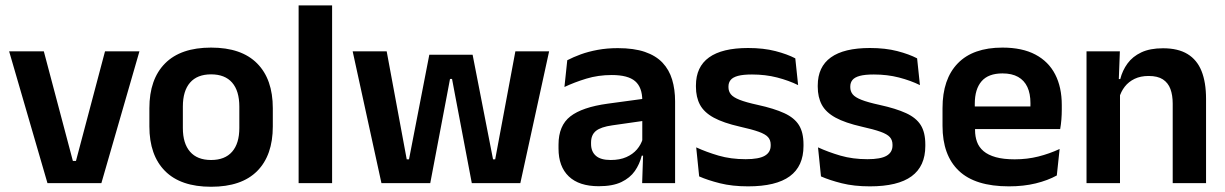

<svg xmlns="http://www.w3.org/2000/svg" viewBox="-20 -681 4556 714"><path d="M262.5 -82.5 370.5 -490H498.5L357 0H156.5L14 -490H143L251 -82.5Z M765 13.5Q652 13.5 593.8 -45Q535.5 -103.5 535.5 -211V-278.5Q535.5 -386.5 593.8 -445.2Q652 -504 765 -504Q878 -504 936.2 -445.2Q994.5 -386.5 994.5 -278.5V-211Q994.5 -103.5 936.5 -45Q878.5 13.5 765 13.5ZM765 -86Q816.5 -86 843.2 -116.8Q870 -147.5 870 -205V-284.5Q870 -343 843.2 -373.8Q816.5 -404.5 765 -404.5Q713.5 -404.5 686.8 -373.8Q660 -343 660 -284.5V-205Q660 -147.5 686.8 -116.8Q713.5 -86 765 -86Z M1090.5 0V-661H1215V0Z M1398.5 0 1291.5 -490H1418L1492.5 -88.5H1501L1576.5 -477.5H1737.5L1813.5 -88.5H1821.5L1896.5 -490H2022L1915 0H1734.5L1672.5 -326.5L1661 -387.5H1653.5L1642 -326.5L1580 0Z M2368 0 2372 -119.5 2368.5 -131V-284.5V-307Q2368.5 -356 2342 -379Q2315.5 -402 2255 -402Q2204.5 -402 2160.2 -388.5Q2116 -375 2079 -357.5L2089.5 -457Q2111.5 -468.5 2139.5 -478.8Q2167.5 -489 2202.2 -495.5Q2237 -502 2277.5 -502Q2337.5 -502 2378.2 -488Q2419 -474 2443.8 -447.8Q2468.5 -421.5 2479.5 -385Q2490.5 -348.5 2490.5 -304V0ZM2206.5 11.5Q2133.5 11.5 2095.2 -25Q2057 -61.5 2057 -128.5V-143Q2057 -214 2101 -248.2Q2145 -282.5 2240 -295.5L2380 -314.5L2387 -233.5L2257.5 -215Q2214.5 -209 2196.2 -194.2Q2178 -179.5 2178 -151V-145.5Q2178 -117.5 2195.8 -101.8Q2213.5 -86 2251 -86Q2285 -86 2309.2 -96.8Q2333.5 -107.5 2348.8 -125.5Q2364 -143.5 2370.5 -165.5L2388 -102H2366.5Q2358.5 -70.5 2340.8 -45Q2323 -19.5 2290.8 -4Q2258.5 11.5 2206.5 11.5Z M2762 12Q2703 12 2657.2 0.5Q2611.5 -11 2580 -25L2569 -133Q2607 -115.5 2652.5 -102.2Q2698 -89 2753 -89Q2802 -89 2824 -101.8Q2846 -114.5 2846 -140V-143Q2846 -160 2836.2 -171Q2826.5 -182 2801.5 -191Q2776.5 -200 2731.5 -210Q2670 -224 2634.2 -243.5Q2598.5 -263 2583.2 -291.2Q2568 -319.5 2568 -358.5V-363Q2568 -432.5 2616.8 -467.5Q2665.5 -502.5 2762 -502.5Q2819.5 -502.5 2863.8 -491Q2908 -479.5 2937.5 -464L2948 -364.5Q2913.5 -381.5 2870 -392.8Q2826.5 -404 2776.5 -404Q2743.5 -404 2724.2 -398.8Q2705 -393.5 2697 -383.5Q2689 -373.5 2689 -359.5V-356.5Q2689 -341.5 2698 -330.2Q2707 -319 2730.5 -309.8Q2754 -300.5 2797.5 -291Q2859 -277.5 2896.5 -260.2Q2934 -243 2951 -215.8Q2968 -188.5 2968 -144V-138Q2968 -63 2917 -25.5Q2866 12 2762 12Z M3215 12Q3156 12 3110.2 0.5Q3064.5 -11 3033 -25L3022 -133Q3060 -115.5 3105.5 -102.2Q3151 -89 3206 -89Q3255 -89 3277 -101.8Q3299 -114.5 3299 -140V-143Q3299 -160 3289.2 -171Q3279.5 -182 3254.5 -191Q3229.5 -200 3184.5 -210Q3123 -224 3087.2 -243.5Q3051.5 -263 3036.2 -291.2Q3021 -319.5 3021 -358.5V-363Q3021 -432.5 3069.8 -467.5Q3118.5 -502.5 3215 -502.5Q3272.5 -502.5 3316.8 -491Q3361 -479.5 3390.5 -464L3401 -364.5Q3366.5 -381.5 3323 -392.8Q3279.5 -404 3229.5 -404Q3196.5 -404 3177.2 -398.8Q3158 -393.5 3150 -383.5Q3142 -373.5 3142 -359.5V-356.5Q3142 -341.5 3151 -330.2Q3160 -319 3183.5 -309.8Q3207 -300.5 3250.5 -291Q3312 -277.5 3349.5 -260.2Q3387 -243 3404 -215.8Q3421 -188.5 3421 -144V-138Q3421 -63 3370 -25.5Q3319 12 3215 12Z M3732 12Q3606.5 12 3545.8 -45.8Q3485 -103.5 3485 -213V-279Q3485 -387 3541.8 -445.5Q3598.5 -504 3708 -504Q3781.5 -504 3830.5 -478Q3879.5 -452 3904 -404.2Q3928.5 -356.5 3928.5 -290.5V-273Q3928.5 -255 3927 -236.2Q3925.5 -217.5 3922.5 -201H3809.5Q3811 -228.5 3811.5 -253Q3812 -277.5 3812 -297Q3812 -333 3800.5 -357.5Q3789 -382 3766 -395Q3743 -408 3708 -408Q3655.5 -408 3630.2 -378.8Q3605 -349.5 3605 -295.5V-250L3606 -236V-197Q3606 -173.5 3613.2 -153.5Q3620.5 -133.5 3637.5 -119Q3654.5 -104.5 3683 -96.5Q3711.5 -88.5 3753.5 -88.5Q3800 -88.5 3841.5 -99Q3883 -109.5 3920.5 -127L3910 -28.5Q3876.5 -10 3831.5 1Q3786.5 12 3732 12ZM3550.5 -201V-285H3897.5V-201Z M4341 0V-295.5Q4341 -327 4332.5 -350Q4324 -373 4304.5 -385.8Q4285 -398.5 4251.5 -398.5Q4221.5 -398.5 4199.2 -387.8Q4177 -377 4162.8 -358.8Q4148.5 -340.5 4142 -317L4122.5 -387H4146Q4154 -419 4173 -445Q4192 -471 4224.2 -486.2Q4256.5 -501.5 4305 -501.5Q4361 -501.5 4396.2 -480Q4431.5 -458.5 4448.2 -416.8Q4465 -375 4465 -313V0ZM4020.5 0V-490H4144.5L4140 -371.5L4145 -361.5V0Z"/></svg>

Font: Anek Bangla
Style: Semi-bold
Weight: 600
Designer: Sulekha Rajkumar (Bangla), Yesha Goshar (Latin)
Foundry: Ek Type
Version: Version 1.002;March 21, 2022;FontCreator 13.0.0.2683 64-bit